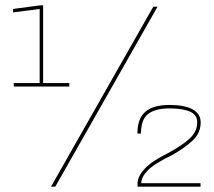

<svg xmlns="http://www.w3.org/2000/svg" viewBox="-20 -699 802 719"><path d="M31.5 -375H239.5V-388H141.5V-679H131L29 -665.5V-652.5L128.5 -665.5V-388H31.5ZM171 0H187L570 -674H554ZM495 0H731V-13H509Q509 -35.5 533.2 -60.8Q557.5 -86 623 -117.5Q673 -145.5 702.2 -173.5Q731.5 -201.5 731.5 -240.5Q731.5 -272.5 701.8 -289.2Q672 -306 614.5 -306Q553.5 -306 524 -280.2Q494.5 -254.5 494.5 -199H508Q508 -252 535 -272.5Q562 -293 614.5 -293Q664.5 -293 691.5 -281Q718.5 -269 718.5 -240.5Q718.5 -206.5 690.5 -180.5Q662.5 -154.5 609 -125.5Q548 -95.5 521.5 -66.8Q495 -38 495 -11.5Z"/></svg>

Font: Anybody UltraCondensed Thin Thin
Style: Regular
Weight: 250
Version: Version 1.111